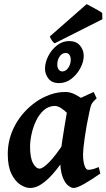

<svg xmlns="http://www.w3.org/2000/svg" viewBox="-20 -914 529 954"><path d="M478.5 -51.8Q437 -22.5 399.9 -1.2Q362.8 20 345.7 20Q334 20 318.1 7.6Q302.2 -4.9 290.5 -36.6Q278.8 -68.4 278.8 -126.5Q278.8 -137.7 282 -162.6Q285.2 -187.5 290 -219.2Q294.9 -251 300 -282.7Q305.2 -314.5 309.6 -339.6Q314 -364.7 315.9 -376Q319.3 -391.1 342.3 -405.8Q365.2 -420.4 394.3 -433.6Q423.3 -446.8 445.3 -457L460.4 -425.3Q444.3 -411.6 437.3 -400.6Q430.2 -389.6 423.8 -356.4Q408.7 -286.6 400.6 -227.8Q392.6 -168.9 392.6 -147.5Q392.6 -113.8 399.7 -92Q406.7 -70.3 418.5 -70.3Q428.2 -70.3 439.7 -73Q451.2 -75.7 470.7 -84ZM430.7 -400.9Q417 -391.1 404.3 -369.6Q391.6 -348.1 380.9 -330.1Q370.1 -312 361.3 -312Q355 -312 343.3 -323.5Q331.5 -335 316.4 -349.9Q301.3 -364.7 284.4 -376.2Q267.6 -387.7 251.5 -387.7Q220.7 -386.7 197.8 -366.5Q174.8 -346.2 159.7 -314.7Q144.5 -283.2 137 -248.5Q129.4 -213.9 129.4 -185.1Q129.4 -130.4 144 -103.3Q158.7 -76.2 176.8 -76.2Q192.9 -76.2 223.9 -107.7Q254.9 -139.2 293.5 -197.8L284.7 -103.5Q264.2 -73.7 238.5 -45.4Q212.9 -17.1 185.3 1.5Q157.7 20 129.9 20Q106.4 20 80.6 3.2Q54.7 -13.7 36.6 -50.8Q18.6 -87.9 18.6 -148.9Q18.6 -226.1 56.6 -294.9Q94.7 -363.8 163.6 -411.1Q189.9 -429.2 227.1 -443.1Q264.2 -457 305.2 -457Q330.6 -457 355.2 -443.6Q379.9 -430.2 399.7 -416.3Q419.4 -402.3 430.7 -400.9ZM396 -636.2Q396 -607.4 379.6 -576.2Q363.3 -544.9 335.4 -522.9Q307.6 -501 272.5 -501Q238.8 -501 221.2 -522.9Q203.6 -544.9 203.6 -572.3Q203.6 -603 219.5 -634.8Q235.4 -666.5 262.7 -688.2Q290 -710 324.2 -710Q358.4 -710 377.2 -688Q396 -666 396 -636.2ZM331.5 -618.2Q331.5 -632.3 324.7 -641.6Q317.9 -650.9 307.1 -650.9Q288.1 -650.9 276.4 -633.5Q264.6 -616.2 264.6 -593.3Q264.6 -577.6 272 -568.1Q279.3 -558.6 290.5 -559.1Q307.1 -559.6 319.3 -577.1Q331.5 -594.7 331.5 -618.2ZM487.8 -849.6 488.8 -818.4 251.5 -698.7Q244.6 -703.1 238 -712.6Q231.4 -722.2 227.5 -732.9L410.6 -893.6Q417.5 -890.1 434.1 -881.1Q450.7 -872.1 466.8 -863Q482.9 -854 487.8 -849.6Z"/></svg>

Font: Gentium Plus
Style: Bold Italic
Weight: 700
Italic angle: -8°
Designer: Victor Gaultney, Annie Olsen, Iska Routamaa, Becca Hirsbrunner
Foundry: SIL International
Version: Version 6.101